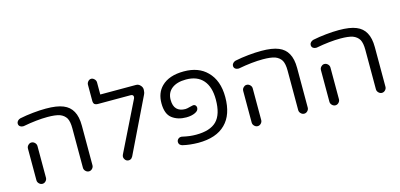

<svg xmlns="http://www.w3.org/2000/svg" viewBox="-65 -1122 3204 1538"><g transform="rotate(-15 1537.0 -353.0)"><path d="M561.5 -40V-368.2Q561.5 -443.4 536.1 -488.3Q511.7 -533.2 460.9 -553.7Q409.2 -575.2 317.4 -575.2Q268.6 -575.2 210.4 -569.3Q152.3 -563.5 100.6 -552.7Q86.9 -548.8 78.1 -539.1Q69.3 -529.3 69.3 -517.6Q69.3 -501 82 -492.2Q92.8 -485.4 104.5 -485.4Q107.4 -485.4 111.3 -485.4Q224.6 -506.8 313.5 -506.8Q377 -506.8 413.1 -495.1Q449.2 -481.4 466.8 -452.1Q482.4 -422.9 482.4 -368.2V-40Q482.4 -24.4 494.6 -12.2Q506.8 0 522.5 0Q538.1 0 549.8 -12.2Q561.5 -24.4 561.5 -40ZM175.8 -40V-302.7Q175.8 -318.4 163.6 -330.6Q151.4 -342.8 135.7 -342.8Q125 -342.8 119.1 -338.9Q96.7 -325.2 96.7 -302.7V-40Q96.7 -24.4 108.9 -12.2Q121.1 0 136.7 0Q152.3 0 164.1 -12.2Q175.8 -24.4 175.8 -40Z M820.3 -22.5Q831.1 -2.9 853.5 -2.9Q863.3 -2.9 873 -8.8L878.9 -14.6Q883.8 -19.5 886.7 -25.4L1106.4 -478.5Q1115.2 -496.1 1115.2 -517.6Q1116.2 -540 1098.6 -556.6Q1085 -571.3 1064.5 -571.3H768.6V-671.9Q768.6 -687.5 756.3 -699.7Q744.1 -711.9 730.5 -711.9Q715.8 -711.9 705.1 -700.2Q693.4 -687.5 693.4 -671.9V-540Q693.4 -520.5 702.1 -511.7Q711.9 -502.9 732.4 -502.9H1002Q1013.7 -502.9 1019 -497.6Q1024.4 -492.2 1024.4 -484.9Q1024.4 -477.5 1021.5 -470.7L819.3 -60.5Q814.5 -49.8 814.5 -41Q814.5 -32.2 820.3 -22.5Z M1730.5 -293Q1730.5 -430.7 1653.3 -506.8Q1584 -577.1 1461.9 -577.1Q1338.9 -577.1 1275.4 -513.7Q1223.6 -461.9 1223.6 -376Q1223.6 -287.1 1270.5 -251.5Q1317.4 -215.8 1387.7 -215.8Q1431.6 -215.8 1461.9 -230.5Q1491.2 -244.1 1491.2 -268.6Q1491.2 -281.2 1483.4 -289.1Q1476.6 -295.9 1464.8 -295.9Q1460.9 -295.9 1438.5 -290Q1411.1 -282.2 1397.5 -282.2Q1351.6 -282.2 1326.7 -307.1Q1301.8 -332 1301.8 -383.8Q1301.8 -443.4 1344.2 -476.6Q1386.7 -509.8 1461.9 -509.8Q1554.7 -509.8 1603.5 -454.1Q1652.3 -398.4 1652.3 -293Q1652.3 -169.9 1597.7 -115.2Q1543.9 -61.5 1427.7 -61.5Q1400.4 -61.5 1375.5 -64.5Q1350.6 -67.4 1310.5 -76.2Q1307.6 -76.2 1304.7 -76.2Q1291 -76.2 1280.8 -66.4Q1270.5 -56.6 1270.5 -43Q1270.5 -28.3 1279.3 -19.5Q1288.1 -11.7 1298.8 -8.8Q1355.5 4.9 1427.7 5.9Q1578.1 5.9 1654.3 -71.3Q1730.5 -146.5 1730.5 -293Z M2346.7 -40V-368.2Q2346.7 -443.4 2321.3 -488.3Q2296.9 -533.2 2246.1 -553.7Q2194.3 -575.2 2102.5 -575.2Q2053.7 -575.2 1995.6 -569.3Q1937.5 -563.5 1885.7 -552.7Q1872.1 -548.8 1863.3 -539.1Q1854.5 -529.3 1854.5 -517.6Q1854.5 -501 1867.2 -492.2Q1877.9 -485.4 1889.6 -485.4Q1892.6 -485.4 1896.5 -485.4Q2009.8 -506.8 2098.6 -506.8Q2162.1 -506.8 2198.2 -495.1Q2234.4 -481.4 2252 -452.1Q2267.6 -422.9 2267.6 -368.2V-40Q2267.6 -24.4 2279.8 -12.2Q2292 0 2307.6 0Q2323.2 0 2335 -12.2Q2346.7 -24.4 2346.7 -40ZM1960.9 -40V-302.7Q1960.9 -318.4 1948.7 -330.6Q1936.5 -342.8 1920.9 -342.8Q1910.2 -342.8 1904.3 -338.9Q1881.8 -325.2 1881.8 -302.7V-40Q1881.8 -24.4 1894 -12.2Q1906.2 0 1921.9 0Q1937.5 0 1949.2 -12.2Q1960.9 -24.4 1960.9 -40Z M2991.2 -40V-368.2Q2991.2 -443.4 2965.8 -488.3Q2941.4 -533.2 2890.6 -553.7Q2838.9 -575.2 2747.1 -575.2Q2698.2 -575.2 2640.1 -569.3Q2582 -563.5 2530.3 -552.7Q2516.6 -548.8 2507.8 -539.1Q2499 -529.3 2499 -517.6Q2499 -501 2511.7 -492.2Q2522.5 -485.4 2534.2 -485.4Q2537.1 -485.4 2541 -485.4Q2654.3 -506.8 2743.2 -506.8Q2806.6 -506.8 2842.8 -495.1Q2878.9 -481.4 2896.5 -452.1Q2912.1 -422.9 2912.1 -368.2V-40Q2912.1 -24.4 2924.3 -12.2Q2936.5 0 2952.1 0Q2967.8 0 2979.5 -12.2Q2991.2 -24.4 2991.2 -40ZM2605.5 -40V-302.7Q2605.5 -318.4 2593.3 -330.6Q2581.1 -342.8 2565.4 -342.8Q2554.7 -342.8 2548.8 -338.9Q2526.4 -325.2 2526.4 -302.7V-40Q2526.4 -24.4 2538.6 -12.2Q2550.8 0 2566.4 0Q2582 0 2593.8 -12.2Q2605.5 -24.4 2605.5 -40Z"/></g></svg>

Font: FakePearl
Style: Light
Weight: 350
Version: Version 1.2